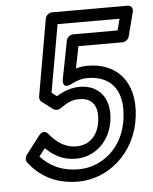

<svg xmlns="http://www.w3.org/2000/svg" viewBox="-51 -704 623 784"><g transform="rotate(-5 260.5 -312.0)"><path d="M89 -79 114 -111C144 -81 183 -57 237 -57C315 -57 380 -115 391 -204C402 -291 356 -348 278 -348C241 -348 211 -336 182 -318L161 -334L210 -611H464L452 -564H270C257 -564 245 -554 242 -541L212 -387C212 -387 201 -340 246 -363C270 -375 287 -381 312 -381C397 -381 460 -331 445 -207C430 -81 337 -13 245 -13C169 -13 122 -43 89 -79ZM38 -90C32 -82 30 -68 37 -59C76 -8 138 37 239 37C358 37 476 -55 495 -207C513 -357 429 -431 318 -431C301 -431 285 -429 269 -424L287 -514H468C480 -514 492 -524 495 -536L520 -633C526 -656 509 -661 499 -661H192C180 -661 166 -651 164 -637L109 -323C108 -315 110 -307 116 -302L162 -267C169 -262 181 -260 191 -267C227 -291 241 -298 272 -298C320 -298 349 -269 341 -204C333 -139 293 -107 243 -107C196 -107 162 -133 134 -167C115 -190 97 -167 95 -164Z"/></g></svg>

Font: Falling Sky
Style: CondOuObl
Weight: 400
Designer: Paul D. Hunt
Foundry: Adobe Systems Incorporated
Version: Version 1.02